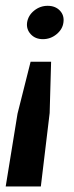

<svg xmlns="http://www.w3.org/2000/svg" viewBox="-23 -525 262 677"><path d="M157.2 -307.3 152.1 -126.5 121 132.5H-2.9L38.8 -124.2L84.9 -307.3ZM145.1 -504.5Q172.2 -504.5 188.3 -487.5Q204.3 -470.4 200.6 -445.4Q197.5 -421.7 176.4 -404.3Q155.3 -386.9 128.2 -386.9Q101.5 -386.9 85.5 -404.3Q69.4 -421.7 72.5 -445.4Q76.2 -470.4 97.3 -487.5Q118.4 -504.5 145.1 -504.5Z"/></svg>

Font: Alumni Sans SC Thin
Style: Italic
Weight: 100
Italic angle: -8°
Designer: Robert E. Leuschke
Foundry: Robert E. Leuschke
Version: Version 1.016